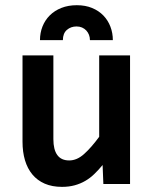

<svg xmlns="http://www.w3.org/2000/svg" viewBox="-20 -710 590 741"><path d="M186 -496.1V-172.9Q186 -132.3 201.2 -111.6Q216.3 -90.8 247.1 -90.8Q276.9 -90.8 304.4 -115.5Q332 -140.1 362.8 -182.1V-496.1H481.9V0H378.9L376 -73.2Q360.4 -54.2 344.2 -38.6Q328.1 -22.9 309.3 -12Q290.5 -1 268.3 5.1Q246.1 11.2 219.2 11.2Q181.2 11.2 152.6 -1.2Q124 -13.7 105 -36.6Q85.9 -59.6 76.4 -91.6Q66.9 -123.5 66.9 -163.1V-496.1ZM134.3 -555.2Q134.3 -583 144 -607.7Q153.8 -632.3 172.1 -650.6Q190.4 -668.9 216.8 -679.4Q243.2 -689.9 276.4 -689.9Q309.6 -689.9 335.4 -679.2Q361.3 -668.5 379.2 -649.9Q397 -631.3 406.2 -606.9Q415.5 -582.5 415.5 -555.2H327.1Q327.1 -565.9 323.5 -575.4Q319.8 -585 313 -592.3Q306.2 -599.6 296.6 -603.8Q287.1 -607.9 275.4 -607.9Q253.4 -607.9 238 -594.5Q222.7 -581.1 222.7 -555.2ZM0 -496.1Z"/></svg>

Font: Code New Roman
Style: Bold
Weight: 700
Monospace: yes
Designer: Sam Radian
Foundry: Code New Roman
Version: Version 1.508 October 19, 2014